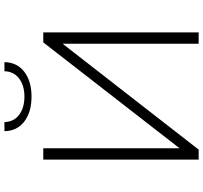

<svg xmlns="http://www.w3.org/2000/svg" viewBox="-45 -870 915 865"><g transform="rotate(-90 412.5 -437.5)"><path d="M126 -700H177V-86L654 -700H699V0H648V-613L171 0H126ZM254 -875H295Q296 -833 327.5 -809Q359 -785 410 -785Q460 -785 491.5 -809Q523 -833 524 -875H565Q564 -818 521.5 -785.5Q479 -753 410 -753Q340 -753 297.5 -785.5Q255 -818 254 -875Z"/></g></svg>

Font: Montserrat Atlas Light
Style: Regular
Weight: 300
Designer: Julieta Ulanovsky
Foundry: Julieta Ulanovsky
Version: Version 7.200